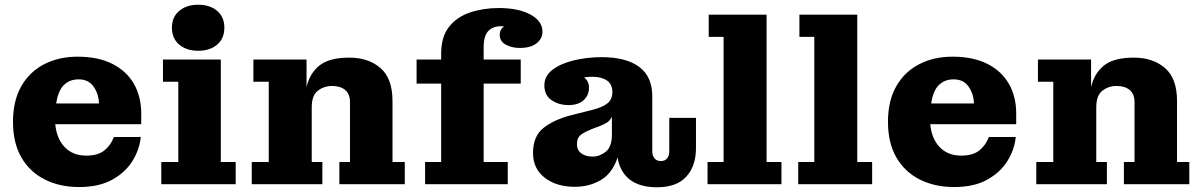

<svg xmlns="http://www.w3.org/2000/svg" viewBox="-20 -780 5092 813"><path d="M315 12Q233 12 169.5 -20Q106 -52 70.5 -113.5Q35 -175 35 -264Q35 -353 70 -414.5Q105 -476 167 -508Q229 -540 308 -540Q396 -540 456 -509.5Q516 -479 547 -425Q578 -371 578 -299V-254H214Q220 -192 254.5 -156.5Q289 -121 345 -121Q395 -121 422.5 -143.5Q450 -166 462 -200H576Q571 -147 541 -98.5Q511 -50 455 -19Q399 12 315 12ZM399 -342Q398 -382 376.5 -413Q355 -444 313 -444Q275 -444 250.5 -420Q226 -396 218 -342Z M819 -565Q770 -565 739 -591Q708 -617 708 -663Q708 -708 739 -734Q770 -760 819 -760Q869 -760 899.5 -734Q930 -708 930 -663Q930 -617 899.5 -591Q869 -565 819 -565ZM663 0V-94H735V-434H670V-528H915V-94H978V0Z M1046 0V-94H1118V-434H1053V-528H1278V-411Q1291 -469 1332.5 -502.5Q1374 -536 1459 -536Q1540 -536 1591 -492Q1642 -448 1642 -352V-94H1694V0H1417V-94H1462V-347Q1462 -382 1441.5 -399Q1421 -416 1386 -416Q1352 -416 1326 -396Q1300 -376 1300 -326V-94H1345V0Z M1780 0V-94H1848V-426H1744V-528H1848V-553Q1848 -624 1881.5 -666.5Q1915 -709 1971 -727.5Q2027 -746 2092 -746Q2175 -746 2226 -718.5Q2277 -691 2277 -645Q2277 -617 2252.5 -597Q2228 -577 2181 -577Q2147 -577 2121.5 -591Q2096 -605 2096 -633Q2096 -656 2115 -668Q2108 -669 2101 -669Q2067 -669 2047.5 -648.5Q2028 -628 2028 -580V-528H2185V-426H2028V-94H2130V0Z M2415 11Q2336 11 2286.5 -27.5Q2237 -66 2237 -132Q2237 -203 2281 -238Q2325 -273 2398 -292L2493 -316Q2534 -327 2553.5 -343.5Q2573 -360 2573 -390Q2573 -424 2549.5 -439.5Q2526 -455 2488 -455Q2469 -455 2453 -452Q2475 -436 2474 -406Q2473 -375 2450.5 -355Q2428 -335 2387 -335Q2347 -335 2316 -355.5Q2285 -376 2285 -419Q2285 -458 2319.5 -484.5Q2354 -511 2410 -524.5Q2466 -538 2528 -538Q2632 -538 2687.5 -496Q2743 -454 2742 -370V-139Q2742 -121 2751.5 -109.5Q2761 -98 2778 -98Q2796 -98 2805 -109.5Q2814 -121 2814 -139V-281H2927V-153Q2927 -77 2886 -32Q2845 13 2762 13Q2689 13 2647 -19.5Q2605 -52 2595 -113Q2573 -46 2524 -17.5Q2475 11 2415 11ZM2423 -170Q2423 -144 2441.5 -130.5Q2460 -117 2490 -117Q2519 -117 2545 -137.5Q2571 -158 2571 -210V-286Q2564 -270 2550 -261Q2536 -252 2514 -244L2495 -237Q2461 -224 2442 -211Q2423 -198 2423 -170Z M2976 0V-94H3044V-624H2981V-718H3226V-94H3289V0Z M3360 0V-94H3428V-624H3365V-718H3610V-94H3673V0Z M4020 12Q3938 12 3874.5 -20Q3811 -52 3775.5 -113.5Q3740 -175 3740 -264Q3740 -353 3775 -414.5Q3810 -476 3872 -508Q3934 -540 4013 -540Q4101 -540 4161 -509.5Q4221 -479 4252 -425Q4283 -371 4283 -299V-254H3919Q3925 -192 3959.5 -156.5Q3994 -121 4050 -121Q4100 -121 4127.5 -143.5Q4155 -166 4167 -200H4281Q4276 -147 4246 -98.5Q4216 -50 4160 -19Q4104 12 4020 12ZM4104 -342Q4103 -382 4081.5 -413Q4060 -444 4018 -444Q3980 -444 3955.5 -420Q3931 -396 3923 -342Z M4368 0V-94H4440V-434H4375V-528H4600V-411Q4613 -469 4654.5 -502.5Q4696 -536 4781 -536Q4862 -536 4913 -492Q4964 -448 4964 -352V-94H5016V0H4739V-94H4784V-347Q4784 -382 4763.5 -399Q4743 -416 4708 -416Q4674 -416 4648 -396Q4622 -376 4622 -326V-94H4667V0Z"/></svg>

Font: Montagu Slab 16pt
Style: Bold
Weight: 700
Designer: Florian Karsten
Foundry: Florian Karsten
Version: Version 1.000; ttfautohint (v1.8.3)